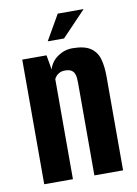

<svg xmlns="http://www.w3.org/2000/svg" viewBox="-77 -699 534 751"><g transform="rotate(-10 190.5 -324.0)"><path d="M37.4 0V-495H133.8L143.9 -437.1Q152.6 -467.5 179.3 -486.1Q206.1 -504.7 237.8 -504.7Q285.6 -504.7 309.9 -488.1Q334.2 -471.5 342.4 -442.2Q350.6 -412.9 350.6 -373.4V0H236.6V-366.4Q236.6 -378.2 235.6 -388.4Q234.6 -398.7 230.6 -406.6Q226.5 -414.6 218.1 -419.3Q209.7 -424 194.2 -424Q181.7 -424 172.8 -419.5Q163.9 -415 159 -409.1Q154 -403.2 151.4 -397.8V0ZM147.9 -548.1 205.3 -648H308.2L212.7 -548.1Z"/></g></svg>

Font: Alumni Sans SC Thin
Style: Regular
Weight: 100
Designer: Robert E. Leuschke
Foundry: Robert E. Leuschke
Version: Version 1.018